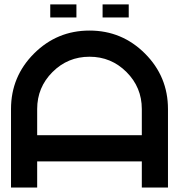

<svg xmlns="http://www.w3.org/2000/svg" viewBox="-20 -840 802 860"><path d="M29.3 -351.6Q29.3 -497.1 132.3 -600.1Q235.4 -703.1 380.9 -703.1Q526.4 -703.1 629.4 -600.1Q732.4 -497.1 732.4 -351.6V0H615.2V-117.2H146.5V0H29.3ZM322.3 -761.7H205.1V-820.3H322.3ZM556.6 -761.7H439.5V-820.3H556.6ZM615.2 -234.4V-351.6Q615.2 -448.7 546.6 -517.3Q478 -585.9 380.9 -585.9Q283.7 -585.9 215.1 -517.3Q146.5 -448.7 146.5 -351.6V-234.4Z"/></svg>

Font: Gerhaus
Style: Regular
Weight: 400
Designer: GGBotNet
Foundry: GGBotNet
Version: 1.01